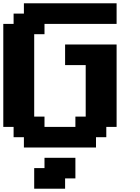

<svg xmlns="http://www.w3.org/2000/svg" viewBox="-20 -895 852 1165"><path d="M187.5 250H375V187.5H437.5V62.5H250V125H187.5ZM125 0H562.5V-62.5H625V-125H687.5V-625H375V-500H500V-187.5H437.5V-125H250V-187.5H187.5V-687.5H250V-750H687.5V-875H125V-812.5H62.5V-750H0V-125H62.5V-62.5H125Z"/></svg>

Font: Faithful 32x
Style: Semibold
Weight: 400
Foundry: Faithful Resource Pack
Version: Version 1.0; January 27, 2023